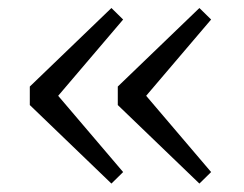

<svg xmlns="http://www.w3.org/2000/svg" viewBox="-20 -494 593 467"><path d="M279.5 -75.5 251 -47.5 52.5 -238.5V-283.5L251 -474.5L279.5 -446.5L121.5 -261ZM493.5 -75.5 465 -47.5 266.5 -238.5V-283.5L465 -474.5L493.5 -446.5L335.5 -261Z"/></svg>

Font: Newsreader Caption Light
Style: Regular
Weight: 300
Designer: Hugues Gentile
Foundry: Production Type
Version: Version 1.001